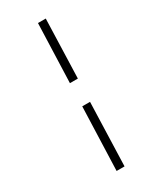

<svg xmlns="http://www.w3.org/2000/svg" viewBox="-229 -870 861 1047"><g transform="rotate(-30 202.0 -346.5)"><path d="M194 -432 207 -803H256L244 -432ZM175 110 189 -289H238L225 110Z"/></g></svg>

Font: Literata 12pt Light
Style: Italic
Weight: 300
Italic angle: -2°
Designer: Latin by Veronika Burian and Jose Scaglione. Greek by Irene Vlachou. Cyrillic by Vera Evstafieva
Foundry: TypeTogether
Version: Version 3.002